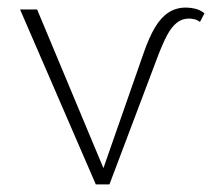

<svg xmlns="http://www.w3.org/2000/svg" viewBox="-20 -487 560 507"><path d="M233 0 33 -462H78L264 -17H244L360 -349Q374 -389 389.5 -415Q405 -441 425 -454Q445 -467 471 -467Q483 -467 495.5 -464Q508 -461 520 -452L508 -429Q502 -434 494 -436Q486 -438 479 -438Q461 -438 447 -427Q433 -416 421.5 -394.5Q410 -373 397 -339L269 0Z"/></svg>

Font: Ysabeau SC ExtraLight
Style: Regular
Weight: 250
Designer: Christian Thalmann (Catharsis Fonts)
Version: Version 2.001;gftools[0.9.30]; featfreeze: smcp